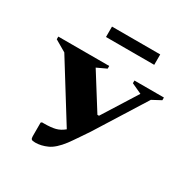

<svg xmlns="http://www.w3.org/2000/svg" viewBox="-173 -901 1025 1055"><g transform="rotate(30 340.0 -373.5)"><path d="M238 -689V-755H544V-689ZM347 -82Q305 -27 266.5 -9.5Q228 8 191 8Q172 8 167 3Q162 -2 162 -16V-102L168 -107H181Q225 -107 252.5 -114Q280 -121 305 -142L82 -501L10 -543V-560H333V-543L273 -515L411 -295H421L558 -513L493 -543V-560H680V-543L624 -513L426 -197Q422 -191 411.5 -175.5Q401 -160 388.5 -141.5Q376 -123 364.5 -106.5Q353 -90 347 -82Z"/></g></svg>

Font: Spectral SC ExtraBold
Style: Regular
Weight: 800
Designer: Jean-Baptiste Levee
Foundry: Production Type
Version: Version 2.001